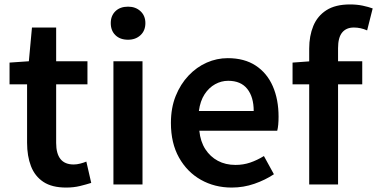

<svg xmlns="http://www.w3.org/2000/svg" viewBox="-20 -831 1699 865"><path d="M278 14Q214 14 175.5 -11.5Q137 -37 119.5 -82.5Q102 -128 102 -188V-451H23V-549L110 -555L124 -707H233V-555H374V-451H233V-187Q233 -139 252.5 -114.5Q272 -90 312 -90Q326 -90 341.5 -94Q357 -98 369 -103L391 -7Q369 0 340.5 7Q312 14 278 14Z M491 0V-555H622V0ZM557 -652Q521 -652 500 -672.5Q479 -693 479 -727Q479 -760 500 -780.5Q521 -801 557 -801Q591 -801 613 -780.5Q635 -760 635 -727Q635 -693 613 -672.5Q591 -652 557 -652Z M1024 14Q947 14 885 -21Q823 -56 786.5 -121Q750 -186 750 -277Q750 -345 771.5 -398.5Q793 -452 829.5 -490.5Q866 -529 911.5 -549Q957 -569 1006 -569Q1081 -569 1132 -535.5Q1183 -502 1209 -442.5Q1235 -383 1235 -305Q1235 -286 1233.5 -269.5Q1232 -253 1229 -242H878Q883 -193 905 -159Q927 -125 961.5 -106.5Q996 -88 1041 -88Q1076 -88 1107 -98.5Q1138 -109 1169 -128L1214 -46Q1175 -20 1126 -3Q1077 14 1024 14ZM876 -331H1123Q1123 -394 1094 -430.5Q1065 -467 1008 -467Q977 -467 949 -451.5Q921 -436 901.5 -406Q882 -376 876 -331Z M1373 0V-612Q1373 -669 1391.5 -714Q1410 -759 1450.5 -785Q1491 -811 1557 -811Q1588 -811 1614 -805.5Q1640 -800 1659 -793L1634 -694Q1605 -707 1574 -707Q1540 -707 1521.5 -684.5Q1503 -662 1503 -614V0ZM1298 -451V-549L1380 -555H1612V-451Z"/></svg>

Font: Noto Sans JP Thin SemiBold
Style: Regular
Weight: 600
Version: Version 2.004-H2;hotconv 1.0.118;makeotfexe 2.5.65603